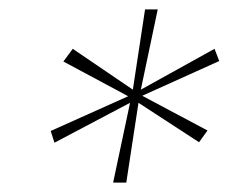

<svg xmlns="http://www.w3.org/2000/svg" viewBox="-20 -737 487 409"><path d="M221 -348 257 -518 96 -433 88 -458 253 -532 115 -606 135 -633 263 -546 289 -717H316L280 -546L437 -633L447 -607L283 -533L422 -459L404 -434L275 -518L249 -348Z"/></svg>

Font: DM Sans 36pt Thin
Style: Italic
Weight: 250
Italic angle: -10°
Designer: Colophon Foundry, Jonny Pinhorn
Foundry: Colophon Foundry
Version: Version 4.004;gftools[0.9.30]